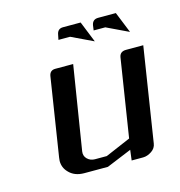

<svg xmlns="http://www.w3.org/2000/svg" viewBox="-73 -487 518 553"><g transform="rotate(-15 186.0 -211.0)"><path d="M53.2 -52.2Q53.2 -55.2 54.2 -62L90.8 -295.9Q93.8 -312 109.9 -312H163.1L123 -62Q121.1 -48.8 129.9 -40Q139.2 -30.8 152.8 -30.8H188L263.2 -63L299.8 -295.9Q302.7 -312 320.8 -312H372.1L328.1 -30.8Q326.2 -17.1 314 -8.8Q300.8 0 288.1 0H253.9L257.8 -30.8L183.1 0H112.8Q83.5 0 66.9 -18.1Q53.2 -32.2 53.2 -52.2ZM140.1 -390.1 143.1 -404.8Q146 -421.9 162.1 -421.9H214.8L240.2 -358.9L174.8 -390.1ZM245.1 -390.1 247.1 -404.8Q250 -421.9 267.1 -421.9H319.8L345.2 -358.9L279.8 -390.1Z"/></g></svg>

Font: Hhenum
Style: Italic
Weight: 400
Designer: T. Christopher White
Version: Version 1.0